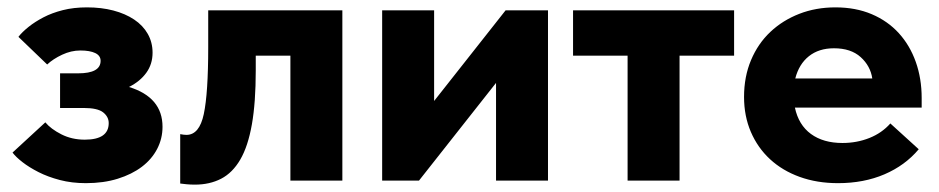

<svg xmlns="http://www.w3.org/2000/svg" viewBox="-20 -490 2549 521"><path d="M213 7Q175 7 142.5 -1.5Q110 -10 84.5 -23Q59 -36 41 -50Q23 -64 14 -76L103 -158Q118 -140 146.5 -125.5Q175 -111 210 -111Q275 -111 275 -156Q275 -173 260 -185Q245 -197 207 -197H143V-291H192Q253 -291 253 -325Q253 -339 238.5 -346Q224 -353 198 -353Q173 -353 148.5 -341.5Q124 -330 108 -315L30 -390Q40 -403 57.5 -417Q75 -431 98 -443Q121 -455 150.5 -462.5Q180 -470 216 -470Q255 -470 287.5 -461.5Q320 -453 344 -437Q368 -421 381 -398Q394 -375 394 -347Q394 -316 377 -292.5Q360 -269 330 -254Q421 -226 421 -146Q421 -114 406.5 -86Q392 -58 365 -37.5Q338 -17 299.5 -5Q261 7 213 7Z M509 11Q497 11 486.5 10Q476 9 469 8V-126Q479 -124 486 -124Q521 -124 533 -180.5Q545 -237 545 -362V-462H909V0H768V-339H674V-299Q674 -212 663.5 -152.5Q653 -93 632 -57Q611 -21 580 -5Q549 11 509 11Z M1017 -462H1158V-216L1352 -462H1467V0H1326V-265L1117 0H1017Z M1683 -339H1535V-462H1972V-339H1824V0H1683Z M2254 7Q2197 7 2150 -10Q2103 -27 2069.5 -58Q2036 -89 2017.5 -132Q1999 -175 1999 -227Q1999 -282 2018 -327Q2037 -372 2070.5 -403.5Q2104 -435 2149 -452.5Q2194 -470 2247 -470Q2302 -470 2345.5 -451.5Q2389 -433 2419 -400Q2449 -367 2465 -322Q2481 -277 2481 -224V-198H2137Q2147 -151 2180.5 -126.5Q2214 -102 2266 -102Q2305 -102 2339 -115.5Q2373 -129 2396 -155L2473 -85Q2436 -41 2380 -17Q2324 7 2254 7ZM2243 -359Q2202 -359 2175 -337.5Q2148 -316 2138 -277H2347Q2342 -311 2315.5 -335Q2289 -359 2243 -359Z"/></svg>

Font: Tilda Sans Extra Bold
Style: Regular
Weight: 800
Designer: ParaType Ltd
Foundry: ParaType Ltd
Version: Version 1.009